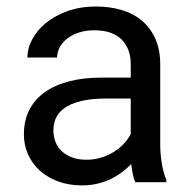

<svg xmlns="http://www.w3.org/2000/svg" viewBox="-20 -558 584 588"><path d="M394.5 0H489.3V-7.8C483.1 -22.1 478.4 -39.1 475.3 -58.8C472.2 -78.5 470.7 -97.3 470.7 -115.2V-360.8C470.7 -390.5 465.8 -416.3 456.1 -438.5C446.3 -460.6 432.8 -479.1 415.5 -493.9C398.3 -508.7 377.5 -519.8 353.3 -527.1C329 -534.4 302.6 -538.1 273.9 -538.1C242 -538.1 213.1 -533.4 187.3 -524.2C161.4 -514.9 139.3 -502.8 121.1 -488C102.9 -473.2 88.8 -456.5 78.9 -438C68.9 -419.4 64 -400.7 64 -381.8H154.8C154.8 -392.9 157.6 -403.5 163.1 -413.6C168.6 -423.7 176.4 -432.5 186.3 -440.2C196.2 -447.8 208.2 -453.9 222.2 -458.5C236.2 -463.1 251.6 -465.3 268.6 -465.3C305.3 -465.3 333.2 -456 352.1 -437.3C370.9 -418.5 380.4 -393.4 380.4 -361.8V-320.3H290.5C254.4 -320.3 221.7 -316.6 192.4 -309.1C163.1 -301.6 138.1 -290.5 117.4 -275.9C96.8 -261.2 80.9 -243.1 69.8 -221.4C58.8 -199.8 53.2 -174.8 53.2 -146.5C53.2 -124.7 57.5 -104.2 65.9 -85.2C74.4 -66.2 86.3 -49.6 101.8 -35.6C117.3 -21.6 136 -10.6 158 -2.4C179.9 5.7 204.4 9.8 231.4 9.8C247.7 9.8 263.2 8.1 277.8 4.6C292.5 1.2 306.1 -3.5 318.6 -9.5C331.1 -15.5 342.7 -22.5 353.3 -30.5C363.9 -38.5 373.4 -46.9 381.8 -55.7C383.1 -44.9 384.8 -34.6 386.7 -24.7C388.7 -14.7 391.3 -6.5 394.5 0ZM244.6 -68.8C228 -68.8 213.5 -71.2 200.9 -75.9C188.4 -80.6 177.8 -87 169.2 -95C160.6 -102.9 154.1 -112.5 149.9 -123.5C145.7 -134.6 143.6 -146.5 143.6 -159.2C143.6 -191.7 157.6 -216.1 185.5 -232.2C213.5 -248.3 253.4 -256.3 305.2 -256.3H380.4V-147.9C375.5 -137.9 368.7 -128.1 360.1 -118.7C351.5 -109.2 341.3 -100.8 329.6 -93.5C317.9 -86.2 304.9 -80.2 290.5 -75.7C276.2 -71.1 260.9 -68.8 244.6 -68.8Z"/></svg>

Font: Dirooz FD
Style: FD
Weight: 400
Foundry: DejaVu fonts team - Redesigned by Saber Rastikerdar
Version: Version 0.2.1